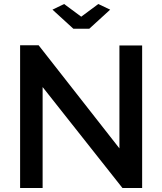

<svg xmlns="http://www.w3.org/2000/svg" viewBox="-20 -935 807 955"><path d="M192 -502V0H80V-710H172L574 -197V-709H687V0H589ZM299 -915 384 -852 469 -915 528 -887 424 -792H345L241 -887Z"/></svg>

Font: Raleway SemiBold
Style: Regular
Weight: 600
Designer: Matt McInerney, Pablo Impallari, Rodrigo Fuenzalida
Foundry: Matt McInerney, Pablo Impallari, Rodrigo Fuenzalida
Version: Version 4.026